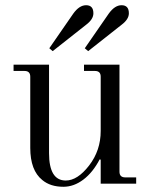

<svg xmlns="http://www.w3.org/2000/svg" viewBox="-20 -704 574 736"><path d="M446 -684Q474 -684 474 -653Q474 -630 446 -609L318 -508L305 -519L397 -652Q420 -684 446 -684ZM310 -684Q338 -684 338 -653Q338 -630 310 -609L182 -508L169 -519L261 -652Q284 -684 310 -684ZM223 12Q173 12 142 -14Q96 -51 96 -137V-410Q96 -432 74 -432H32V-456H168V-117Q168 -12 232 -12Q277 -12 321.5 -69.5Q366 -127 366 -202V-410Q366 -432 344 -432H302V-456H438V-46Q438 -24 460 -24H502V0H366V-92L362 -93Q336 -43 299.5 -15.5Q263 12 223 12Z"/></svg>

Font: Old Standard TT
Style: Regular
Weight: 400
Designer: Alexey Kryukov <alexios@thessalonica.org.ru>
Version: Version 1.0